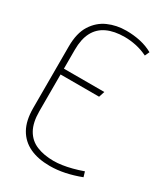

<svg xmlns="http://www.w3.org/2000/svg" viewBox="-179 -795 780 889"><g transform="rotate(30 211.0 -350.0)"><path d="M62 -382H272L282 -413H62ZM360 -653 371 -677Q341 -694 305 -702Q269 -710 229 -710Q177 -710 133 -690.5Q89 -671 61.5 -628Q34 -585 34 -513V-184Q34 -117 58 -74.5Q82 -32 126.5 -11Q171 10 234 10Q273 10 313.5 1.5Q354 -7 396 -23L388 -50Q360 -40 333 -33Q306 -26 282 -22.5Q258 -19 238 -19Q186 -19 147 -35Q108 -51 87 -88Q66 -125 66 -186V-514Q66 -571 85.5 -608Q105 -645 143.5 -663Q182 -681 237 -681Q267 -681 298 -674.5Q329 -668 360 -653Z"/></g></svg>

Font: Advent Pro ExtraLight
Style: Regular
Weight: 250
Version: Version 3.000